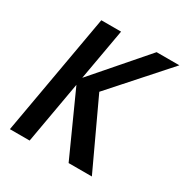

<svg xmlns="http://www.w3.org/2000/svg" viewBox="-167 -859 956 994"><g transform="rotate(30 311.0 -362.5)"><path d="M211 -371 145.5 0H27.5L155.5 -725H273.5L219 -417.5L486 -725H622L331.5 -399L517.5 0H378.5Z"/></g></svg>

Font: JuliaMono SemiBold
Style: Italic
Weight: 600
Italic angle: -9°
Monospace: yes
Designer: cormullion
Foundry: corm
Version: Version 0.056; ttfautohint (v1.8.4)